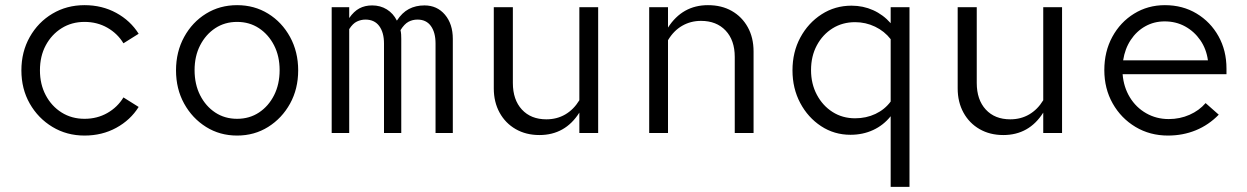

<svg xmlns="http://www.w3.org/2000/svg" viewBox="-20 -516 4840 745"><path d="M308 10Q239 10 183.5 -23.5Q128 -57 95.5 -114Q63 -171 63 -243Q63 -315 95.5 -372.5Q128 -430 183.5 -463Q239 -496 308 -496Q376 -496 431 -466Q486 -436 518 -385L459 -348Q436 -386 396.5 -408.5Q357 -431 308 -431Q258 -431 219 -406.5Q180 -382 157.5 -340Q135 -298 135 -243Q135 -189 157.5 -146.5Q180 -104 219 -79.5Q258 -55 308 -55Q357 -55 396.5 -77.5Q436 -100 459 -138L518 -101Q486 -50 431 -20Q376 10 308 10Z M900 10Q833 10 779.5 -23.5Q726 -57 694.5 -114Q663 -171 663 -243Q663 -315 694.5 -372.5Q726 -430 779.5 -463Q833 -496 900 -496Q967 -496 1020.5 -463Q1074 -430 1105.5 -372.5Q1137 -315 1137 -243Q1137 -171 1105.5 -114Q1074 -57 1020.5 -23.5Q967 10 900 10ZM900 -55Q948 -55 985 -79.5Q1022 -104 1043.5 -146.5Q1065 -189 1065 -244Q1065 -298 1043.5 -340Q1022 -382 985 -406.5Q948 -431 900 -431Q852 -431 815 -406.5Q778 -382 756.5 -340Q735 -298 735 -244Q735 -189 756.5 -146.5Q778 -104 815 -79.5Q852 -55 900 -55Z M1267 0V-488H1335V-446Q1353 -472 1374.5 -483.5Q1396 -495 1424 -495Q1456 -495 1481 -479.5Q1506 -464 1520 -436Q1540 -467 1566.5 -481Q1593 -495 1627 -495Q1676 -495 1706.5 -459Q1737 -423 1737 -365V0H1670V-347Q1670 -390 1652 -415Q1634 -440 1600 -440Q1581 -440 1565 -431.5Q1549 -423 1534 -399Q1536 -391 1536.5 -382.5Q1537 -374 1537 -365V0H1470V-347Q1470 -390 1451.5 -415Q1433 -440 1398 -440Q1381 -440 1365 -432.5Q1349 -425 1335 -403V0Z M2073 8Q2021 8 1981 -15Q1941 -38 1918.5 -79Q1896 -120 1896 -173V-488H1970V-194Q1970 -129 2005 -91Q2040 -53 2100 -53Q2141 -53 2173.5 -72Q2206 -91 2228 -127V-488H2301V0H2228V-79Q2173 8 2073 8Z M2499 0V-488H2572V-409Q2628 -496 2727 -496Q2780 -496 2819.5 -473.5Q2859 -451 2881.5 -410.5Q2904 -370 2904 -316V0H2831V-295Q2831 -360 2795.5 -397.5Q2760 -435 2700 -435Q2660 -435 2627 -416Q2594 -397 2572 -360V0Z M3280 7Q3217 7 3166 -26.5Q3115 -60 3085 -116.5Q3055 -173 3055 -243Q3055 -314 3085.5 -370.5Q3116 -427 3168 -460.5Q3220 -494 3284 -494Q3329 -494 3368 -476.5Q3407 -459 3436 -426V-488H3509V209H3436V-65Q3408 -30 3368 -11.5Q3328 7 3280 7ZM3298 -57Q3341 -57 3377 -74Q3413 -91 3436 -122V-364Q3412 -395 3375.5 -412.5Q3339 -430 3298 -430Q3249 -430 3210.5 -406Q3172 -382 3149.5 -340Q3127 -298 3127 -244Q3127 -191 3149.5 -148.5Q3172 -106 3210.5 -81.5Q3249 -57 3298 -57Z M3873 8Q3821 8 3781 -15Q3741 -38 3718.5 -79Q3696 -120 3696 -173V-488H3770V-194Q3770 -129 3805 -91Q3840 -53 3900 -53Q3941 -53 3973.5 -72Q4006 -91 4028 -127V-488H4101V0H4028V-79Q3973 8 3873 8Z M4512 10Q4442 10 4386 -23.5Q4330 -57 4297.5 -114.5Q4265 -172 4265 -244Q4265 -316 4296 -373Q4327 -430 4380.5 -463Q4434 -496 4500 -496Q4569 -496 4623 -463.5Q4677 -431 4708 -375.5Q4739 -320 4739 -250V-228H4336Q4340 -178 4364 -138.5Q4388 -99 4427.5 -76.5Q4467 -54 4515 -54Q4558 -54 4595.5 -70.5Q4633 -87 4658 -116L4709 -71Q4670 -31 4620 -10.5Q4570 10 4512 10ZM4338 -282H4667Q4661 -326 4637.5 -360Q4614 -394 4578.5 -413.5Q4543 -433 4499 -433Q4458 -433 4424 -414Q4390 -395 4367.5 -361Q4345 -327 4338 -282Z"/></svg>

Font: Red Hat Mono
Style: Regular
Weight: 400
Designer: Pentagram, MCKL
Foundry: Pentagram, MCKL
Version: Version 1.023